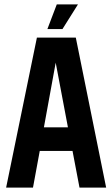

<svg xmlns="http://www.w3.org/2000/svg" viewBox="-20 -859 514 879"><path d="M337 -839 266 -726H197L240 -839ZM181 -276H291L235 -572ZM344 0 312 -168H162L131 0H8L149 -687H327L466 0Z"/></svg>

Font: Khand ExtraBold
Style: Regular
Weight: 800
Designer: Sanchit Sawaria and Jyotish Sonowal (Devanagari), Satya Rajpurohit (Latin)
Foundry: Indian Type Foundry
Version: Version 2.000;PS 1.0;hotconv 1.0.79;makeotf.lib2.5.61930